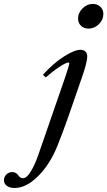

<svg xmlns="http://www.w3.org/2000/svg" viewBox="-174 -687 537 960"><path d="M268.6 -543.9Q245.6 -543.9 231 -558.1Q216.3 -572.3 216.3 -594.2Q216.3 -623 239 -645.3Q261.7 -667.5 289.6 -667.5Q313 -667.5 327.9 -653.3Q342.8 -639.2 342.8 -617.2Q342.8 -588.4 320.6 -566.2Q298.3 -543.9 268.6 -543.9ZM-100.6 252.9Q-125.5 252.9 -139.9 242.2Q-154.3 231.4 -154.3 214.8Q-154.3 196.8 -141.8 185.1Q-129.4 173.3 -112.3 173.3Q-93.8 173.3 -81.5 190.9Q-72.3 204.1 -59.6 204.1Q-40.5 204.1 -20.3 170.9Q0 137.7 18.1 85.9L149.4 -293.5Q172.4 -360.4 172.4 -370.6Q172.4 -374.5 168.5 -374.5Q162.6 -374.5 149.2 -368.2Q135.7 -361.8 110.1 -343.8Q84.5 -325.7 54.7 -299.8L40.5 -313Q90.8 -369.1 144.3 -403.6Q197.8 -438 228 -438Q244.1 -438 253.2 -429.2Q262.2 -420.4 262.2 -404.3Q262.2 -375.5 233.9 -294.9L168 -104.5Q141.1 -27.8 112.8 43Q75.7 134.8 16.4 193.8Q-43 252.9 -100.6 252.9Z"/></svg>

Font: Elstob 14pt Medium
Style: Italic
Weight: 500
Italic angle: -20°
Designer: Peter S. Baker
Version: Version 1.015